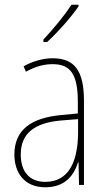

<svg xmlns="http://www.w3.org/2000/svg" viewBox="-20 -784 450 814"><path d="M313 -757V-764H283C251 -715 209 -665 164 -616V-606H180C223 -645 280 -709 313 -757ZM203 -537C162 -537 118 -524 80 -503L90 -480C133 -504 170 -512 203 -512C278 -512 310 -471 310 -351V-303L237 -296C113 -284 41 -234 41 -129C41 -53 82 10 172 10C258 10 294 -43 311 -96H313L315 0H336V-356C336 -486 295 -537 203 -537ZM237 -273 311 -279V-220C310 -98 271 -13 172 -13C106 -13 68 -55 68 -129C68 -219 127 -263 237 -273Z"/></svg>

Font: Noto Sans Malayalam Condensed Thin
Style: Regular
Weight: 100
Width: 3
Designer: Jelle Bosma - Monotype Design Team
Foundry: Monotype Imaging Inc.
Version: Version 2.104